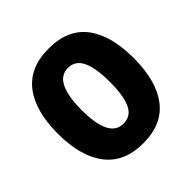

<svg xmlns="http://www.w3.org/2000/svg" viewBox="-189 -884 1053 1053"><g transform="rotate(-45 337.0 -357.5)"><path d="M631 -358Q631 -182 558 -86Q485 10 337 10Q191 10 117 -86.5Q43 -183 43 -359Q43 -534 116.5 -629.5Q190 -725 337 -725Q486 -725 558.5 -629.5Q631 -534 631 -358ZM227 -358Q227 -252 254 -197.5Q281 -143 337 -143Q395 -143 420.5 -196.5Q446 -250 446 -358Q446 -466 420 -520.5Q394 -575 337 -575Q281 -575 254 -519.5Q227 -464 227 -358Z"/></g></svg>

Font: Noto Sans Thai Cond Blk
Style: Regular
Weight: 900
Width: 3
Designer: Monotype Design Team
Foundry: Monotype Imaging Inc.
Version: Version 2.002; ttfautohint (v1.8.4.7-5d5b)